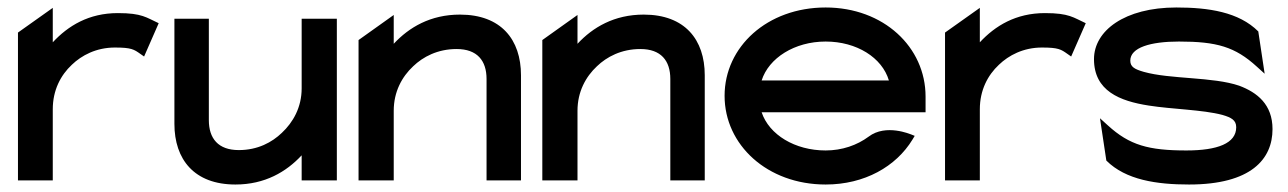

<svg xmlns="http://www.w3.org/2000/svg" viewBox="-20 -482 3442 513"><path d="M28 0H121V-190C121 -241 142 -281 172 -309C198 -334 237 -355 287 -355C331 -355 338 -350 355 -338L365 -331L404 -420C371 -435 360 -447 295 -447C217 -447 162 -413 121 -369V-461L28 -395Z M446 -151C446 -56 499 11 609 11C688 11 745 -23 786 -67V0H880V-432H786V-246C786 -195 763 -155 733 -127C707 -102 669 -81 618 -81C563 -81 538 -112 538 -161V-432H446Z M938 0H1032V-186C1032 -237 1054 -277 1084 -305C1110 -330 1149 -351 1200 -351C1255 -351 1280 -320 1280 -271V0H1372V-281C1372 -376 1319 -443 1209 -443C1130 -443 1073 -409 1032 -365V-442L938 -375Z M1429 0H1523V-186C1523 -237 1545 -277 1575 -305C1601 -330 1640 -351 1691 -351C1746 -351 1771 -320 1771 -271V0H1863V-281C1863 -376 1810 -443 1700 -443C1621 -443 1564 -409 1523 -365V-442L1429 -375Z M1916 -226C1916 -95 2030 11 2186 11C2290 11 2374 -37 2418 -109L2424 -119L2414 -123C2413 -123 2347 -152 2301 -117C2270 -94 2230 -80 2186 -80C2104 -80 2035 -122 2015 -182H2453V-224C2453 -356 2341 -462 2186 -462C2030 -462 1916 -357 1916 -226ZM2015 -267C2034 -327 2103 -371 2186 -371C2269 -371 2337 -328 2355 -267Z M2505 0H2598V-190C2598 -241 2619 -281 2649 -309C2675 -334 2714 -355 2764 -355C2808 -355 2815 -350 2832 -338L2842 -331L2881 -420C2848 -435 2837 -447 2772 -447C2694 -447 2639 -413 2598 -369V-461L2505 -395Z M2903 -324C2903 -239 2972 -212 3049 -200C3112 -190 3193 -189 3246 -175C3270 -168 3283 -161 3283 -142C3283 -99 3233 -80 3150 -80C3049 -80 2998 -94 2940 -147L2919 -166L2936 -53C2988 -1 3071 11 3157 11C3323 11 3380 -57 3380 -137C3380 -203 3339 -235 3291 -253C3221 -277 3107 -270 3036 -290C3012 -297 3000 -303 3000 -320C3000 -355 3054 -371 3130 -371C3231 -371 3280 -357 3338 -304L3359 -285L3342 -398C3290 -450 3209 -462 3123 -462C2985 -462 2903 -400 2903 -324Z"/></svg>

Font: Charger Sport
Style: BdExt
Weight: 700
Designer: Jasper
Foundry: Cannot Into Space Fonts
Version: Version 1.1